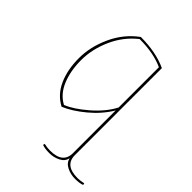

<svg xmlns="http://www.w3.org/2000/svg" viewBox="-200 -592 911 911"><g transform="rotate(45 255.5 -136.5)"><path d="M370 133V-154Q336 -97 280.5 -51Q225 -5 176 15Q123 -13 97 -71Q71 -129 71 -206Q71 -283 106.5 -360Q142 -437 208 -485Q310 -485 383 -451V133Q383 201 469 201Q487 201 509 196L511 205Q493 212 463 212Q433 212 407 199Q381 186 376 160Q371 186 345.5 199Q320 212 290 212Q260 212 242 205L244 196Q266 201 284 201Q370 201 370 133ZM178 1Q224 -17 282.5 -67.5Q341 -118 370 -174V-444Q305 -474 211 -474Q150 -426 117.5 -353Q85 -280 85 -207.5Q85 -135 108 -79.5Q131 -24 178 1Z"/></g></svg>

Font: Almendra Display
Style: Regular
Weight: 400
Designer: Ana Sanfelippo
Foundry: Ana Sanfelippo
Version: Version 1.004